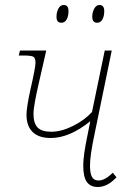

<svg xmlns="http://www.w3.org/2000/svg" viewBox="-20 -738 507 768"><path d="M313 -76Q313 -117 330 -197L341 -253Q258 -186 183 -186Q135 -186 110.5 -210Q86 -234 86 -279Q86 -308 102 -381Q122 -468 122 -487Q122 -506 113.5 -511Q105 -516 73 -516H55L60 -536H165L134 -400Q126 -365 120 -333Q114 -301 114 -282Q114 -245 130.5 -228Q147 -211 185 -211Q225 -211 271.5 -234Q318 -257 348 -290L399 -536H427L357 -196Q340 -115 340 -76Q340 -44 348 -30Q356 -16 374 -16Q400 -16 431 -47L446 -29Q410 10 371 10Q342 10 327.5 -10Q313 -30 313 -76ZM206 -671Q206 -689 213.5 -703.5Q221 -718 235 -718Q254 -718 254 -694Q254 -673 246.5 -660Q239 -647 226 -647Q216 -647 211 -652.5Q206 -658 206 -671ZM349 -671Q349 -689 357 -703.5Q365 -718 378 -718Q397 -718 397 -694Q397 -673 389.5 -660Q382 -647 369 -647Q349 -647 349 -671Z"/></svg>

Font: Noto Serif NarrowThin
Style: Italic
Weight: 250
Width: 4
Italic angle: -12°
Designer: Monotype Design Team
Foundry: Monotype Imaging Inc.
Version: Version 1.001